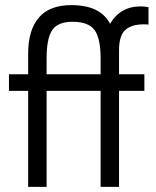

<svg xmlns="http://www.w3.org/2000/svg" viewBox="-20 -730 608 750"><path d="M445 -534V-440H544V-375H445V0H373V-375H162V0H90V-375H15V-440H90V-521Q90 -612 131.5 -661Q173 -710 259 -710Q372 -710 410 -637Q450 -705 529 -705Q545 -705 560 -702V-634Q553 -635 542 -635Q494 -635 469.5 -613Q445 -591 445 -534ZM162 -440H373V-501Q373 -580 349.5 -612.5Q326 -645 263 -645Q206 -645 184 -612.5Q162 -580 162 -501Z"/></svg>

Font: Tilda Sans
Style: Regular
Weight: 400
Designer: ParaType Ltd
Foundry: ParaType Ltd
Version: Version 1.002W